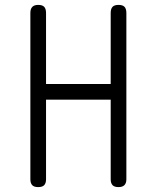

<svg xmlns="http://www.w3.org/2000/svg" viewBox="-20 -754 640 784"><path d="M432 -347H168V-22Q168 -6 160.5 2Q153 10 136 10Q119 10 111.5 2Q104 -6 104 -22V-701Q104 -718 112 -726Q120 -734 136 -734Q153 -734 160.5 -726Q168 -718 168 -701V-411H432V-701Q432 -718 439.5 -726Q447 -734 464 -734Q481 -734 488.5 -726Q496 -718 496 -701V-22Q496 -6 488 2Q480 10 464 10Q447 10 439.5 2Q432 -6 432 -22Z"/></svg>

Font: Maple Mono ExtraLight
Style: Regular
Weight: 275
Monospace: yes
Designer: subframe7536
Version: Version 7.000